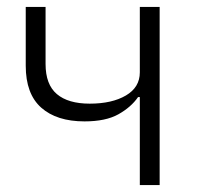

<svg xmlns="http://www.w3.org/2000/svg" viewBox="-20 -532 571 552"><path d="M382 0V-253H377Q357 -224 320.5 -203.5Q284 -183 223 -183Q143 -183 98.5 -222.5Q54 -262 54 -343V-512H111V-348Q111 -289 143.5 -261.5Q176 -234 238 -234Q302 -234 342 -257.5Q382 -281 382 -324V-512H439V0Z"/></svg>

Font: IBM Plex Sans Light
Style: Regular
Weight: 300
Designer: Mike Abbink, Paul van der Laan, Pieter van Rosmalen
Foundry: Bold Monday
Version: Version 3.201